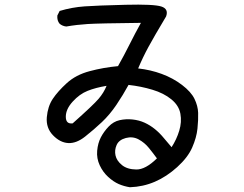

<svg xmlns="http://www.w3.org/2000/svg" viewBox="-20 -744 1040 819"><path d="M534.2 54.7Q508.8 50.8 486.3 41Q463.9 31.2 441.4 10.7Q418.9 -9.8 405.3 -39.1Q391.6 -68.4 394.5 -101.1Q397.5 -133.8 410.2 -158.2Q422.9 -182.6 443.4 -204.1Q463.9 -225.6 490.2 -231.4Q516.6 -237.3 544.9 -234.4Q573.2 -231.4 596.7 -220.7Q620.1 -210 640.6 -193.4Q661.1 -176.8 678.7 -155.3Q696.3 -133.8 711.9 -116.2Q733.4 -149.4 744.6 -186.5Q755.9 -223.6 749.5 -258.8Q743.2 -293.9 710.9 -320.3Q678.7 -346.7 629.9 -361.3Q581.1 -376 528.3 -381.8Q504.9 -338.9 476.6 -296.9Q448.2 -254.9 414.6 -223.1Q380.9 -191.4 343.3 -161.6Q305.7 -131.8 271 -133.8Q236.3 -135.7 206.1 -167Q175.8 -198.2 179.7 -244.1Q183.6 -290 205.1 -322.3Q226.6 -354.5 265.1 -389.6Q303.7 -424.8 362.3 -440.4Q420.9 -456.1 483.4 -461.9Q508.8 -506.8 532.2 -553.7Q555.7 -600.6 581.1 -646.5Q401.4 -644.5 354.5 -641.6Q307.6 -638.7 262.7 -630.9Q246.1 -632.8 234.4 -642.6Q222.7 -656.2 224.6 -677.7L234.4 -697.3Q286.1 -712.9 340.8 -716.8Q395.5 -720.7 515.6 -723.6Q635.7 -726.6 668 -716.3Q700.2 -706.1 688.5 -673.8Q637.7 -588.9 613.3 -543.9Q588.9 -499 569.3 -452.1Q622.1 -446.3 669.9 -428.7Q717.8 -411.1 756.3 -381.8Q794.9 -352.5 809.6 -322.3Q824.2 -292 825.2 -262.7Q826.2 -233.4 822.3 -195.3Q818.4 -157.2 799.8 -114.7Q781.2 -72.3 735.8 -31.2Q690.4 9.8 640.6 31.2Q590.8 52.7 534.2 54.7ZM649.4 -68.4Q633.8 -89.8 615.2 -112.8Q596.7 -135.7 571.3 -149.4Q545.9 -163.1 516.6 -155.3Q487.3 -147.5 477.5 -125.5Q467.8 -103.5 472.7 -81.1Q477.5 -58.6 500 -40Q522.5 -21.5 561.5 -21Q600.6 -20.5 649.4 -68.4ZM290 -217.8Q377.9 -295.9 400.4 -322.3Q422.9 -348.6 434.6 -377.9Q387.7 -370.1 353.5 -356.4Q319.3 -342.8 290 -310.5Q260.7 -278.3 260.7 -246.1Q260.7 -213.9 290 -217.8Z"/></svg>

Font: JasonHandwriting2
Style: Regular
Weight: 400
Version: Version 1.05.10